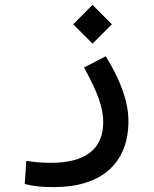

<svg xmlns="http://www.w3.org/2000/svg" viewBox="-20 -531 626 781"><path d="M201.2 230C391.1 230 502.4 133.8 502.4 -38.1C502.4 -116.2 471.7 -202.1 410.2 -302.2L321.8 -256.3C376 -157.7 399.9 -94.7 399.9 -34.7C399.9 76.7 326.2 131.3 186.5 131.3C147.5 131.3 124 128.4 86.9 123.5L80.6 217.3C116.7 227.1 148.9 230 201.2 230ZM356.4 -353.5 435.1 -432.1 356.4 -511.2 277.8 -432.1Z"/></svg>

Font: Cascadia Mono NF
Style: Regular
Weight: 400
Monospace: yes
Designer: Aaron Bell
Foundry: Saja Typeworks
Version: Version 2404.023